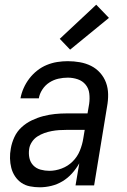

<svg xmlns="http://www.w3.org/2000/svg" viewBox="-20 -788 540 816"><path d="M149 8Q128 8 107.5 4Q87 0 71 -11Q55 -22 44 -38.5Q33 -55 28 -74.5Q23 -94 22.5 -115Q22 -136 26 -157Q30 -181 41 -205Q52 -229 71.5 -247Q91 -265 115 -276.5Q139 -288 164 -294.5Q189 -301 213.5 -303.5Q238 -306 263 -306H352L359 -347Q362 -369 359.5 -390.5Q357 -412 344 -428Q331 -444 310.5 -451Q290 -458 268 -458Q248 -458 228 -453.5Q208 -449 190 -437.5Q172 -426 160 -407.5Q148 -389 145 -370H67Q71 -392 80.5 -413.5Q90 -435 104.5 -454Q119 -473 138 -488Q157 -503 179 -512Q201 -521 223.5 -524.5Q246 -528 268 -528Q294 -528 319.5 -523.5Q345 -519 367 -508Q389 -497 405.5 -478.5Q422 -460 430.5 -437Q439 -414 439.5 -388Q440 -362 435 -335L380 0H301L317 -94Q304 -71 286 -51Q268 -31 245.5 -17.5Q223 -4 198 2Q173 8 149 8ZM190 -62Q216 -62 242.5 -72Q269 -82 289 -102Q309 -122 319.5 -148Q330 -174 334 -200L340 -236H263Q247 -236 231.5 -235Q216 -234 200 -231Q184 -228 168.5 -222.5Q153 -217 139 -208Q125 -199 115.5 -184.5Q106 -170 104 -155Q101 -135 105 -116.5Q109 -98 121.5 -85Q134 -72 152.5 -67Q171 -62 190 -62ZM278 -577 234 -623 389 -768 443 -712Z"/></svg>

Font: Iosevka SS04
Style: Italic
Weight: 400
Italic angle: -9°
Monospace: yes
Designer: Belleve Invis
Foundry: Belleve Invis
Version: Version 19.0.0; ttfautohint (v1.8.4)